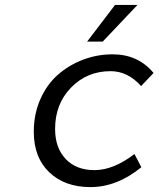

<svg xmlns="http://www.w3.org/2000/svg" viewBox="-20 -741 640 774"><path d="M331.1 -573.2 443.8 -721.2H534.2L394 -573.2ZM344.2 13.2Q241.2 13.2 178.7 -46.4Q116.2 -106 116.2 -210Q116.2 -281.2 142.8 -341.3Q169.4 -401.4 213.9 -440.2Q258.3 -479 315.2 -500.5Q372.1 -522 434.1 -522Q536.6 -522 599.1 -446.8L548.8 -394Q495.1 -454.1 425.8 -454.1Q330.6 -454.1 266.4 -387.9Q202.1 -321.8 202.1 -221.2Q202.1 -145.5 244.6 -100.3Q287.1 -55.2 360.8 -55.2Q437.5 -55.2 522 -120.1L549.8 -66.9Q451.7 13.2 344.2 13.2Z"/></svg>

Font: Office Code Pro D Italic
Style: Regular
Weight: 400
Italic angle: -9°
Designer: Nathan Rutzky & Paul D. Hunt
Foundry: Adobe Systems Incorporated
Version: Version 1.004;PS 001.004;hotconv 1.0.70;makeotf.lib2.5.58329